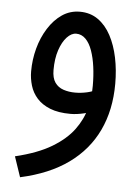

<svg xmlns="http://www.w3.org/2000/svg" viewBox="-46 -374 460 640"><g transform="rotate(5 184.5 -53.5)"><path d="M45 230 22 162Q97 144 143.5 116Q190 88 215.5 53.5Q241 19 250.5 -19Q260 -57 260 -95Q260 -128 256 -158Q252 -188 243.5 -212Q235 -236 221.5 -249.5Q208 -263 190 -263Q174 -263 159 -247Q144 -231 134.5 -202.5Q125 -174 125 -136Q125 -109 135.5 -94Q146 -79 164 -73Q182 -67 203 -67Q223 -67 243 -71.5Q263 -76 277 -85L281 -22Q265 -7 240 -1Q215 5 194 5Q153 5 125.5 -6Q98 -17 81.5 -35.5Q65 -54 58 -77.5Q51 -101 51 -125Q51 -164 61 -201.5Q71 -239 90.5 -270Q110 -301 136.5 -319Q163 -337 196 -337Q231 -337 257 -318.5Q283 -300 300 -268Q317 -236 325.5 -195Q334 -154 334 -108Q334 -20 301.5 48.5Q269 117 205 163Q141 209 45 230Z"/></g></svg>

Font: Noto Sans Arabic ExtraCondensed
Style: Regular
Weight: 400
Width: 2
Designer: Monotype Design Team, Nadine Chahine, Nizar Qandah and Khaled Hosny
Foundry: Monotype Imaging Inc.
Version: Version 2.012